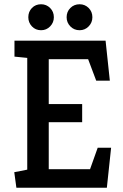

<svg xmlns="http://www.w3.org/2000/svg" viewBox="-20 -882 580 902"><path d="M57 0 47 -73 108 -85V-610L48 -616V-691H476L496 -503H432L394 -604H209V-393H366V-308H209V-87H403L439 -188H502L482 0ZM354 -740Q328 -740 310.5 -758Q293 -776 293 -801Q293 -827 310.5 -844.5Q328 -862 354 -862Q379 -862 396.5 -844.5Q414 -827 414 -801Q414 -776 396.5 -758Q379 -740 354 -740ZM173 -740Q147 -740 130 -758Q113 -776 113 -801Q113 -827 130 -844.5Q147 -862 173 -862Q198 -862 215.5 -844.5Q233 -827 233 -801Q233 -776 215.5 -758Q198 -740 173 -740Z"/></svg>

Font: Kreon Light
Style: Regular
Weight: 400
Version: Version 2.002